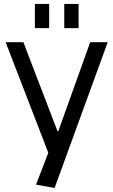

<svg xmlns="http://www.w3.org/2000/svg" viewBox="-20 -752 569 964"><path d="M160.8 175.1 236.5 -21.5 227.9 29.3 8.4 -540H97.4L268.7 -93.3H272.7L432.8 -540H520.8L254.2 191.6ZM226.9 -732.3V-610.6H155.1V-732.3ZM374.5 -732.3V-610.6H302.6V-732.3Z"/></svg>

Font: Pathway Extreme 8pt Thin
Style: Regular
Weight: 100
Designer: Eduardo Rodriguez Tunni
Foundry: Eduardo Rodriguez Tunni
Version: Version 1.000